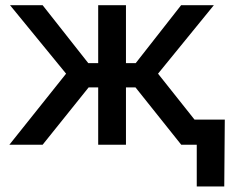

<svg xmlns="http://www.w3.org/2000/svg" viewBox="-20 -542 862 719"><path d="M15.1 0 227.5 -266.1 17.6 -522.5H139.6L310.5 -305.7H347.7V-522.5H451.7V-305.7H488.3L658.2 -522.5H780.8L571.8 -266.1L783.2 0H658.7L487.3 -214.8H451.7V0H347.7V-214.8H312L139.6 0ZM716.8 156.2V0H678.7V-94.2H821.8L819.8 156.2Z"/></svg>

Font: Inter 28pt Medium
Style: Regular
Weight: 500
Designer: Rasmus Andersson
Foundry: rsms
Version: Version 4.001;git-66647c0bb